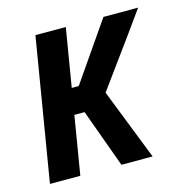

<svg xmlns="http://www.w3.org/2000/svg" viewBox="-85 -610 669 690"><g transform="rotate(-15 250.0 -265.0)"><path d="M18 0 106 -530H219L183 -313H209L359 -530H488L430 -449L296 -265L400 0H284L205 -217H167L131 0Z"/></g></svg>

Font: Iosevka Curly Oblique
Style: Bold
Weight: 700
Italic angle: -9°
Monospace: yes
Designer: Belleve Invis
Foundry: Belleve Invis
Version: Version 11.1.0; ttfautohint (v1.8.3)